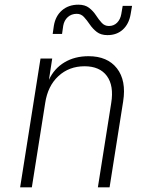

<svg xmlns="http://www.w3.org/2000/svg" viewBox="-20 -800 640 820"><path d="M66 0 153 -550H203L189 -459Q211 -507 255 -533.5Q299 -560 358 -560Q439 -560 479.5 -508Q520 -456 506 -367L448 0H398L455 -360Q467 -434 436.5 -475.5Q406 -517 341 -517Q275 -517 229.5 -475Q184 -433 173 -360L116 0ZM439 -650Q411 -650 393.5 -663.5Q376 -677 363.5 -695.5Q351 -714 338.5 -727.5Q326 -741 308 -741Q285 -741 269.5 -727Q254 -713 250 -690L245 -655H205L210 -690Q217 -732 245 -756Q273 -780 315 -780Q343 -780 360.5 -766.5Q378 -753 390 -734.5Q402 -716 414.5 -702.5Q427 -689 445 -689Q466 -689 480 -703Q494 -717 498 -740L504 -775H544L538 -740Q531 -698 505 -674Q479 -650 439 -650Z"/></svg>

Font: JetBrains Mono NL Thin
Style: Italic
Weight: 100
Italic angle: -9°
Monospace: yes
Designer: Philipp Nurullin, Konstantin Bulenkov
Foundry: JetBrains
Version: Version 2.305; ttfautohint (v1.8.4.7-5d5b)